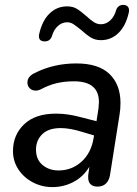

<svg xmlns="http://www.w3.org/2000/svg" viewBox="-20 -755 561 784"><path d="M33 -138Q33 -204 78.5 -247.5Q124 -291 209 -291Q256 -291 308 -277L374 -260L382 -311Q384 -331 384 -338Q384 -423 282 -423Q244 -423 212 -415.5Q180 -408 148 -391Q136 -385 126 -385Q111 -385 101.5 -394.5Q92 -404 92 -418Q92 -443 122 -457Q199 -496 292 -496Q382 -496 427 -453Q472 -410 472 -334Q472 -309 468 -286L429 -39Q425 -17 412 -5Q399 7 378 7Q360 7 350 -2.5Q340 -12 340 -31Q340 -40 341 -45L345 -74Q320 -33 280 -12Q240 9 194 9Q151 9 114 -10.5Q77 -30 55 -63.5Q33 -97 33 -138ZM219 -59Q273 -59 312.5 -94.5Q352 -130 362 -190L364 -202L317 -216Q266 -232 228 -232Q178 -232 152.5 -207Q127 -182 127 -144Q127 -104 153.5 -81.5Q180 -59 219 -59ZM139 -607Q139 -613 140 -616Q152 -670 182 -699.5Q212 -729 254 -729Q277 -729 293 -719.5Q309 -710 333 -689Q350 -673 363.5 -664.5Q377 -656 392 -656Q413 -656 430 -671.5Q447 -687 454 -713Q457 -723 464.5 -729Q472 -735 483 -735Q497 -735 503 -726.5Q509 -718 506 -704Q494 -650 464 -620.5Q434 -591 392 -591Q369 -591 351.5 -601.5Q334 -612 312 -632Q291 -649 279.5 -656.5Q268 -664 254 -664Q233 -664 216 -648.5Q199 -633 192 -607Q184 -586 163 -586Q139 -586 139 -607Z"/></svg>

Font: SN Pro
Style: Italic
Weight: 400
Italic angle: -9°
Designer: Tobias Whetton
Foundry: Supernotes
Version: Version 1.003